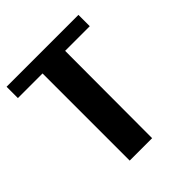

<svg xmlns="http://www.w3.org/2000/svg" viewBox="-165 -696 807 807"><g transform="rotate(-45 238.0 -292.5)"><path d="M146.5 -518.1H0V-585.4H427.2V-518.1H280.8L279.8 0H146.5Z"/></g></svg>

Font: Aqlam Corner
Style: Regular
Weight: 400
Designer: Developer/ Husham Jawad
Version: Version 1.00;December 29, 2020;FontCreator 13.0.0.2683 32-bi